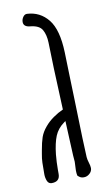

<svg xmlns="http://www.w3.org/2000/svg" viewBox="-80 -714 427 756"><g transform="rotate(-10 134.0 -336.5)"><path d="M192.9 -0.5Q185.1 -0.5 179.7 -3.2Q174.3 -5.9 168.5 -11.7Q166.5 -21 166.5 -32.7Q166.5 -40 167.5 -55.7L168 -67.4L166 -92.8L159.7 -231.4L153.8 -227.1Q127.4 -208 116.2 -180.7Q105 -153.3 100.1 -108.4Q97.2 -78.1 97.2 -48.3V-30.8Q97.2 0 64.5 0Q51.8 0 46.6 -12.7Q41.5 -25.4 41.5 -39.6Q41.5 -69.3 42 -85.9Q42.5 -102.5 45.9 -119.6L48.3 -133.3Q53.7 -165 60.5 -184.8Q67.4 -204.6 83.5 -223.6Q98.1 -241.2 117.9 -255.1Q137.7 -269 157.7 -277.8Q148.9 -474.6 147.9 -546.9Q147 -578.1 135.5 -598.6Q124 -619.1 87.9 -622.6Q61.5 -625 61.5 -644.5Q61.5 -655.3 68.1 -664.6Q74.7 -673.8 84 -673.3Q135.7 -670.9 168.5 -630.1Q201.2 -589.4 204.1 -498Q205.6 -448.7 206.8 -402.3Q208 -356 209.5 -315.4Q214.8 -113.3 217.3 -77.1Q218.3 -65.9 221.7 -55.7Q226.6 -40.5 226.6 -31.7Q226.6 -19 216.3 -9.8Q206.1 -0.5 192.9 -0.5Z"/></g></svg>

Font: Amatica SC
Style: Bold
Weight: 400
Designer: Vernon Adams, Ben Nathan
Foundry: newtypography
Version: Version 2.000